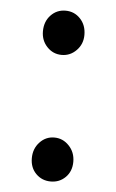

<svg xmlns="http://www.w3.org/2000/svg" viewBox="-45 -563 367 608"><g transform="rotate(5 138.5 -258.5)"><path d="M73.2 -459Q73.2 -490.2 92.3 -510.3Q111.3 -530.3 139.2 -530.3Q167 -530.3 186 -510.3Q205.1 -490.2 205.1 -459Q205.1 -429.7 185.5 -409.7Q166 -389.6 138.7 -389.6Q111.3 -389.6 92.3 -409.7Q73.2 -429.7 73.2 -459ZM186 -6.3Q167 12.7 139.2 12.7Q111.3 12.7 92.3 -6.3Q73.2 -25.4 73.2 -55.7Q73.2 -85.9 92.3 -106.4Q111.3 -127 138.7 -127Q166 -127 185.5 -106.4Q205.1 -85.9 205.1 -55.7Q205.1 -25.4 186 -6.3Z"/></g></svg>

Font: Gen Jyuu Gothic Regular
Style: Regular
Weight: 400
Designer: [Source Han Sans]
Ryoko NISHIZUKA  (kana & ideographs); Paul D. Hunt (Latin, Greek & Cyrillic); Wenlong ZHANG  (bopomofo
Version: Version 1.002.20150607